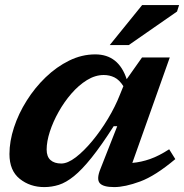

<svg xmlns="http://www.w3.org/2000/svg" viewBox="-20 -750 750 782"><path d="M388.5 -60.5 457.5 -236H443Q392.5 -157 353 -107.8Q313.5 -58.5 281.2 -32.5Q249 -6.5 219.8 2.8Q190.5 12 160.5 12Q102.5 12 60.5 -21.5Q18.5 -55 18.5 -122.5Q18.5 -174.5 37 -231Q55.5 -287.5 88.8 -340.2Q122 -393 166.2 -435.5Q210.5 -478 261.8 -503.2Q313 -528.5 368 -528.5Q463 -528.5 496 -427.5L558.5 -516H671.5L519 -86.5Q554.5 -89.5 591 -102.2Q627.5 -115 669 -142L694 -102Q612.5 -33.5 550.8 -10.8Q489 12 445 12Q400 12 386.2 -4.2Q372.5 -20.5 388.5 -60.5ZM170 -141Q170 -112 185.8 -98Q201.5 -84 229.5 -84Q255.5 -84 288.5 -109.2Q321.5 -134.5 355.8 -175.8Q390 -217 419.8 -266.5Q449.5 -316 468.5 -364.5L482.5 -399Q466 -425 446 -434.8Q426 -444.5 402.5 -444.5Q368 -444.5 334.2 -423.8Q300.5 -403 271 -369Q241.5 -335 218.8 -294.5Q196 -254 183 -213.8Q170 -173.5 170 -141ZM427 -566.5 559 -729.5H709.5L701 -703L504.5 -566.5Z"/></svg>

Font: Newsreader 6pt SemiBold
Style: Italic
Weight: 600
Italic angle: -17°
Designer: Hugues Gentile
Foundry: Production Type
Version: Version 1.003; ttfautohint (v1.8.3)